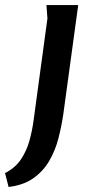

<svg xmlns="http://www.w3.org/2000/svg" viewBox="-101 -517 349 761"><path d="M209 -497 150 -65Q143 -17 130.5 31.5Q118 80 94 121Q70 162 31 189.5Q-8 217 -67 224L-81 169Q-40 148 -17.5 114Q5 80 16 39.5Q27 -1 32 -39L87 -444L83 -497Z"/></svg>

Font: Rosario
Style: Italic
Weight: 400
Italic angle: -8.05°
Designer: Hector Gatti
Foundry: Omnibus Type
Version: Version 1.201